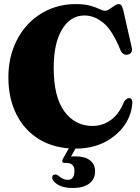

<svg xmlns="http://www.w3.org/2000/svg" viewBox="-20 -732 702 962"><path d="M643 -217.5Q640.5 -159 605 -106.5Q569.5 -54 506.5 -20.8Q443.5 12.5 358 12.5Q255 12.5 179.5 -32.2Q104 -77 63 -157.5Q22 -238 22 -344.5Q22 -424 47 -491Q72 -558 117.5 -607.5Q163 -657 225 -684.2Q287 -711.5 360 -711.5Q404 -711.5 432.8 -703.2Q461.5 -695 478.8 -686.5Q496 -678 505.5 -678Q516 -678 528.5 -686.2Q541 -694.5 553 -703Q565 -711.5 574.5 -711.5Q582.5 -711.5 587.5 -705.8Q592.5 -700 597.5 -681.5L640.5 -492Q643.5 -480 638.2 -470.5Q633 -461 620.5 -458.5Q595 -453.5 583.5 -481Q543.5 -580 498.2 -617.2Q453 -654.5 403 -654.5Q333 -654.5 291 -584.8Q249 -515 249 -392.5Q249 -245.5 303 -173.2Q357 -101 443 -101Q495 -101 536.5 -131.5Q578 -162 602 -223.5Q611 -235 618 -238.2Q625 -241.5 631.5 -240Q643 -237 643 -217.5ZM334.5 -6H368L336 52Q345 51.5 358 51.5Q406 51.5 431.2 71.5Q456.5 91.5 456.5 126.5Q456.5 165 427.5 187.5Q398.5 210 344 210Q300 210 273.5 195.2Q247 180.5 241.5 161.5Q240 143.5 255.5 142.5Q261 141.5 265.5 143.8Q270 146 275 150Q296 169 319.5 169Q353 169 353 124Q353 84.5 313 84.5H304.5Q286 84.5 295 64Z"/></svg>

Font: Fraunces 144pt Soft Black
Style: Regular
Weight: 900
Version: Version 1.000;[b76b70a41]